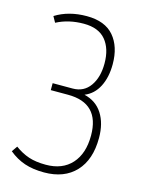

<svg xmlns="http://www.w3.org/2000/svg" viewBox="-111 -777 641 853"><g transform="rotate(15 210.0 -350.0)"><path d="M14 -44 32 -70Q63 -47 96 -36Q129 -25 175 -25Q251 -25 293.5 -72Q336 -119 336 -202Q336 -351 190 -351H111V-383H203Q254 -383 282.5 -423Q311 -463 311 -527Q311 -595 278 -634.5Q245 -674 177 -674Q107 -674 52 -645L37 -672Q98 -710 181 -710Q265 -710 306 -662Q347 -614 347 -533Q347 -473 325 -430Q303 -387 261 -370Q316 -357 344.5 -312.5Q373 -268 373 -201Q373 -101 321 -45.5Q269 10 176 10Q125 10 86.5 -3Q48 -16 14 -44Z"/></g></svg>

Font: Georama SemiCondensed ExtraLight
Style: Regular
Weight: 200
Width: 4
Designer: Jean-Baptiste Levee
Foundry: Production Type
Version: Version 1.000